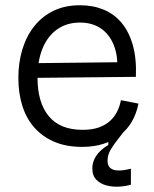

<svg xmlns="http://www.w3.org/2000/svg" viewBox="-20 -547 588 732"><path d="M479 157Q460 163 434.5 164.5Q409 166 386 160Q363 154 347.5 138.5Q332 123 332 95Q332 77 339.5 60.5Q347 44 361 30Q375 16 393 6V-37L468 -80L471 -71Q452 -44 433 -20.5Q414 3 402 23.5Q390 44 390 65Q390 84 399.5 92.5Q409 101 423.5 102.5Q438 104 453 101.5Q468 99 479 96ZM293 13Q233 13 188 -6Q143 -25 112 -59.5Q81 -94 65.5 -142.5Q50 -191 50 -250Q50 -309 65.5 -359.5Q81 -410 111 -447.5Q141 -485 184.5 -506Q228 -527 285 -527Q334 -527 374.5 -510.5Q415 -494 443.5 -460Q472 -426 486.5 -374.5Q501 -323 498 -254L95 -250V-306L451 -310L427 -270Q431 -332 414 -374.5Q397 -417 364 -439Q331 -461 285 -461Q235 -461 198.5 -435.5Q162 -410 142.5 -363Q123 -316 123 -251Q123 -156 166 -104Q209 -52 295 -52Q331 -52 356.5 -61Q382 -70 399.5 -86Q417 -102 427 -122.5Q437 -143 441 -165L508 -152Q500 -113 482.5 -83Q465 -53 437.5 -31.5Q410 -10 374 1.5Q338 13 293 13Z"/></svg>

Font: Bricolage Grotesque 36pt Light
Style: Regular
Weight: 300
Designer: Mathieu Triay
Foundry: Atelier Triay
Version: Version 1.001;gftools[0.9.33.dev8+g029e19f]